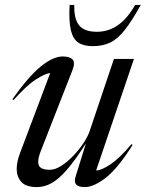

<svg xmlns="http://www.w3.org/2000/svg" viewBox="-20 -752 594 782"><path d="M287.5 -31.5 330 -168Q286.5 -100 253 -61.2Q219.5 -22.5 190.2 -6.2Q161 10 130.5 10Q85 10 66.5 -11.5Q48 -33 48 -64Q48 -78.5 51.5 -94.8Q55 -111 61 -127L184.5 -454.5Q164 -452.5 126.8 -428.8Q89.5 -405 35 -344.5L30.5 -348Q96 -440.5 146 -481.2Q196 -522 235.5 -522Q265 -522 276 -509.2Q287 -496.5 275 -466L147.5 -140.5Q135.5 -110.5 135.5 -93Q135.5 -75 147.5 -67.8Q159.5 -60.5 182.5 -60.5Q204.5 -60.5 229.5 -76.5Q254.5 -92.5 278.2 -117.2Q302 -142 319.8 -169Q337.5 -196 345 -217.5L444 -512H525.5L371.5 -57.5Q394 -58.5 430.8 -83.2Q467.5 -108 515.5 -165L520 -161.5Q459 -65 410.2 -27.5Q361.5 10 325.5 10Q274.5 10 287.5 -31.5ZM374.5 -622.5Q420.5 -622.5 459 -648.5Q497.5 -674.5 530.5 -732H553.5Q517 -666.5 488 -629.8Q459 -593 428.5 -578.5Q398 -564 358 -564Q321 -564 299 -578.5Q277 -593 268.5 -629.5Q260 -666 263.5 -732H282.5Q281 -674 302.8 -648.2Q324.5 -622.5 374.5 -622.5Z"/></svg>

Font: Newsreader 72pt
Style: Italic
Weight: 400
Italic angle: -17°
Designer: Hugues Gentile
Foundry: Production Type
Version: Version 1.003; ttfautohint (v1.8.3)